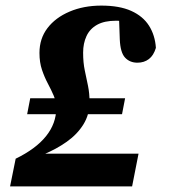

<svg xmlns="http://www.w3.org/2000/svg" viewBox="-20 -666 604 686"><path d="M16 0 36 -99Q108 -134 144.5 -179.5Q181 -225 181 -280Q181 -303 172 -324Q163 -345 151 -367.5Q139 -390 130 -416.5Q121 -443 121 -477Q121 -528 149.5 -565.5Q178 -603 228.5 -624.5Q279 -646 342 -646Q407 -646 449 -627Q491 -608 512.5 -574Q534 -540 537 -495Q529 -468 512 -455Q495 -442 471 -442Q444 -442 427 -460Q410 -478 408 -525L405 -610L447 -585Q434 -589 421.5 -590.5Q409 -592 395 -592Q353 -592 327 -577.5Q301 -563 289 -537Q277 -511 277 -478Q277 -442 283 -414Q289 -386 294.5 -359Q300 -332 300 -301Q300 -257 278 -221.5Q256 -186 218.5 -159.5Q181 -133 135 -114L134 -117H475L452 0ZM77 -258 88 -315H427L416 -258Z"/></svg>

Font: Source Serif 4
Style: Bold Italic
Weight: 700
Italic angle: -12°
Designer: Frank Grießhammer
Foundry: Adobe Systems Incorporated
Version: Version 4.004;hotconv 1.0.116;makeotfexe 2.5.65601